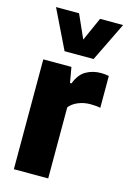

<svg xmlns="http://www.w3.org/2000/svg" viewBox="-123 -867 619 926"><g transform="rotate(15 187.0 -404.0)"><path d="M43.5 0V-548.5H184L197.5 -472H205Q222.5 -519 255.5 -538Q288.5 -557 330.5 -557Q341 -557 351.5 -555.8Q362 -554.5 369.5 -553V-394Q357.5 -396.5 344 -397.5Q330.5 -398.5 319 -398.5Q287 -398.5 258.2 -386.5Q229.5 -374.5 215 -354.5V0ZM132.5 -613 37.5 -808H152.5L205 -690.5L257.5 -808H372.5L277.5 -613Z"/></g></svg>

Font: Encode Sans Cnd XBd
Style: Regular
Weight: 800
Width: 3
Designer: Multiple Designers
Foundry: Impallari Type
Version: Version 3.002; ttfautohint (v1.8.3) -l 8 -r 50 -G 200 -x 14 